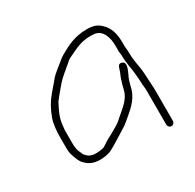

<svg xmlns="http://www.w3.org/2000/svg" viewBox="-107 -557 688 678"><g transform="rotate(-30 237.0 -218.0)"><path d="M424 -9V-133C424 -141 423.7 -148.3 423 -155C423 -161 422.7 -167 422 -173C422 -180.3 421.7 -188 421 -196L419 -220C415 -245.9 410 -267.8 410 -295C410 -306.7 408 -314.2 408 -324V-339C408 -374.8 398.7 -401.7 379.5 -420C363.8 -435 350.3 -441 321 -441C271 -441 238.8 -422.7 207 -405C191.4 -396.3 182.3 -385.6 166 -374C149.9 -360.2 142 -354.7 131 -340L119 -326C115 -321.3 109.3 -314.7 102 -306C83.1 -283.7 70.8 -260.9 60 -232C52.6 -212.2 50 -182.5 50 -156V-119C50 -100 50.7 -92.5 56 -78C62.4 -62 64.8 -50.9 77 -40C91.1 -25.9 107.2 -18 134 -18C147.9 -18 168.6 -21.3 178 -26C197 -35.5 215.5 -47.4 234 -59L250 -69C261.9 -75.6 270.2 -81.6 280 -90C308.7 -114.6 340.8 -137.4 353 -178L357 -194C358.3 -199.3 360 -205 362 -211C365.5 -225.1 395.1 -268 371.5 -276.5C363.2 -279.5 357.3 -276.7 354 -268C349.8 -255.4 347.7 -247.5 342 -236C336 -219.9 331 -202.1 327 -184C318.5 -158.6 299.6 -142.4 280.5 -126L263 -111C247.5 -95.5 225.6 -85.2 206 -74C191.3 -67.5 178.9 -57.7 166 -50C159.2 -47.3 142.7 -45 134 -45C128 -45 123 -45.3 119 -46L107 -50C101 -53.6 90.5 -62.5 88 -70C85.1 -76.8 78 -91.1 78 -101C77.3 -105 77 -111 77 -119V-172C77.7 -176.7 78.3 -182.5 79 -189.5C82.3 -223.7 95.8 -245.6 108 -270C114.1 -278.5 132.2 -300 139 -308L151 -322C164.7 -338 189.5 -356.4 206 -371C210.7 -375.7 215.3 -379.3 220 -382C250 -395.3 277 -414 321 -414C326.3 -414 332 -413.7 338 -413C369.2 -408.6 381 -374.7 381 -339V-326C379.7 -314.6 383 -306.9 383 -295C383 -268 389.7 -243 392 -218L394 -194C394.7 -186 395 -179 395 -173L397 -153V-9C397 -1.3 403 5 410.5 5C418 5 424 -1.3 424 -9Z"/></g></svg>

Font: Take Off
Style: Regular, Eh
Weight: 400
Foundry: Cannot Into Space Fonts
Version: Version 0.89